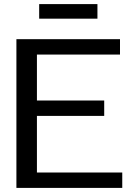

<svg xmlns="http://www.w3.org/2000/svg" viewBox="-20 -916 640 936"><path d="M455 -825H171V-896H455ZM576 0H60V-725H565V-650H160V-426H488V-351H160V-75H576Z"/></svg>

Font: Edlo
Style: Regular
Weight: 400
Monospace: yes
Version: Version 0.01